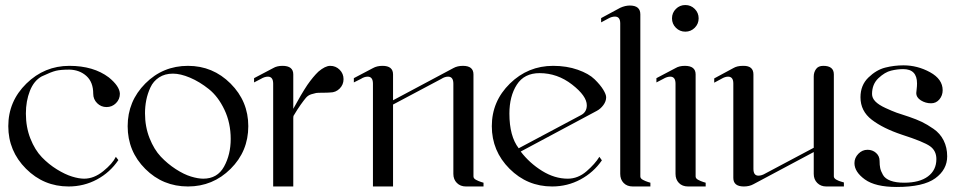

<svg xmlns="http://www.w3.org/2000/svg" viewBox="-20 -742 3806 764"><path d="M256 -480Q352 -480 413 -434Q456 -399 457 -369Q457 -347 441.5 -331.5Q426 -316 404 -316Q382 -316 366.5 -331.5Q351 -347 351 -369Q351 -415 324 -439.5Q297 -464 256 -465Q222 -465 203 -460.5Q184 -456 146 -438Q115 -421 99 -380.5Q83 -340 83 -290Q83 -236 101 -190.5Q119 -145 146.5 -116.5Q174 -88 206.5 -68Q239 -48 266.5 -39.5Q294 -31 315 -31Q354 -31 391 -61Q428 -91 441 -118L451 -105Q418 -56 366 -28Q314 0 253 0Q154 0 83.5 -70.5Q13 -141 13 -240Q13 -339 85 -409.5Q157 -480 256 -480Z M728 -480Q827 -480 897.5 -409.5Q968 -339 968 -240Q968 -140 897.5 -70Q827 0 728 0Q628 0 558 -70Q488 -140 488 -240Q488 -339 558 -409.5Q628 -480 728 -480ZM557 -291Q557 -238 575 -192.5Q593 -147 620 -118.5Q647 -90 679.5 -69Q712 -48 740 -39.5Q768 -31 789 -31Q845 -31 871.5 -79Q898 -127 898 -189Q898 -253 873 -305.5Q848 -358 811 -387.5Q774 -417 736 -433Q698 -449 668 -449Q636 -449 613 -434Q590 -419 578.5 -394Q567 -369 562 -343.5Q557 -318 557 -291Z M1104 -480Q1147 -480 1147 -446V-309Q1179 -368 1203 -404Q1226 -437 1247 -457Q1274 -480 1294 -480Q1316 -480 1331.5 -464.5Q1347 -449 1347 -427Q1347 -405 1331.5 -389.5Q1316 -374 1294 -374Q1283 -373 1263.5 -373Q1244 -373 1238 -372Q1232 -371 1219 -367Q1206 -363 1197.5 -353Q1189 -343 1176.5 -325.5Q1164 -308 1148 -281Q1147 -278 1147 -270V0H1067V-409Q1067 -437 1046 -437Q1033 -437 1018 -428L991 -414V-431L1067 -471Q1082 -480 1104 -480Z M1502 -480Q1544 -480 1544 -446V-343L1784 -471Q1800 -480 1822 -480Q1864 -480 1864 -446V-40Q1864 -36 1866.5 -32.5Q1869 -29 1875 -26Q1881 -23 1884.5 -21.5Q1888 -20 1895.5 -17.5Q1903 -15 1904 -15V0H1834Q1812 0 1798 -14Q1784 -28 1784 -50V-409Q1784 -437 1763 -437Q1750 -437 1736 -428L1544 -326V0H1464V-409Q1464 -437 1443 -437Q1430 -437 1416 -428L1388 -414V-431L1464 -471Q1480 -480 1502 -480Z M2365 -118 2375 -104Q2342 -56 2290 -28Q2238 0 2177 0Q2078 0 2007.5 -70.5Q1937 -141 1937 -240Q1937 -339 2009 -409.5Q2081 -480 2181 -480Q2235 -480 2279 -464.5Q2323 -449 2346 -426.5Q2369 -404 2380.5 -385Q2392 -366 2392 -355Q2392 -339 2381 -324Q2370 -309 2355 -301L2052 -139Q2087 -93 2137 -62Q2187 -31 2239 -31Q2280 -31 2314 -60.5Q2348 -90 2365 -118ZM2127 -451Q2066 -451 2036.5 -405Q2007 -359 2007 -290Q2007 -200 2044 -152L2292 -284Q2315 -296 2315 -323Q2315 -360 2256.5 -405.5Q2198 -451 2127 -451Z M2486 -720Q2528 -720 2528 -685V-40Q2528 -36 2530.5 -32.5Q2533 -29 2539 -26Q2545 -23 2548.5 -21.5Q2552 -20 2559.5 -17.5Q2567 -15 2568 -15V0H2498Q2475 0 2461.5 -14Q2448 -28 2448 -50V-649Q2448 -676 2427 -676Q2414 -676 2400 -668L2372 -653V-670L2448 -711Q2468 -720 2486 -720Z M2705 -480Q2748 -480 2748 -446V-40Q2748 -36 2750.5 -32.5Q2753 -29 2759 -26Q2765 -23 2768.5 -21.5Q2772 -20 2779.5 -17.5Q2787 -15 2788 -15V0H2718Q2695 0 2681.5 -14Q2668 -28 2668 -50V-409Q2668 -437 2647 -437Q2634 -437 2619 -428L2592 -414V-431L2668 -471Q2683 -480 2705 -480ZM2669.5 -706.5Q2685 -722 2707 -722Q2729 -722 2744.5 -706.5Q2760 -691 2760 -669Q2760 -647 2744.5 -631.5Q2729 -616 2707 -616Q2685 -616 2669.5 -631.5Q2654 -647 2654 -669Q2654 -691 2669.5 -706.5Z M2936 -480Q2936 -480 2939 -480Q2978 -480 2978 -446V-70Q2978 -43 2998 -43Q3011 -43 3026 -52L3218 -154V-438Q3218 -454 3227 -467Q3236 -480 3256 -480Q3298 -480 3298 -446V-40Q3298 -36 3301 -32.5Q3304 -29 3309 -26.5Q3314 -24 3318.5 -22Q3323 -20 3329.5 -18.5Q3336 -17 3338 -16V0H3268Q3246 0 3232 -14Q3218 -28 3218 -50V-137L2978 -9Q2962 0 2940 0Q2898 0 2898 -34V-410Q2898 -437 2877 -437Q2865 -437 2850 -428L2822 -413V-430L2898 -471Q2913 -480 2936 -480Z M3731 -383Q3731 -362 3718 -346.5Q3705 -331 3685 -331Q3663 -331 3644.5 -342.5Q3626 -354 3626 -372Q3626 -375 3627.5 -387Q3629 -399 3629 -410Q3629 -467 3574 -467Q3551 -467 3526 -461Q3501 -455 3475.5 -431Q3450 -407 3450 -368Q3450 -352 3463 -338.5Q3476 -325 3503 -312.5Q3530 -300 3548 -293.5Q3566 -287 3598 -277Q3627 -267 3648 -257Q3669 -247 3695 -229Q3721 -211 3735 -183Q3749 -155 3749 -120Q3749 -67 3701.5 -32.5Q3654 2 3548 2Q3463 2 3421.5 -28Q3380 -58 3380 -93Q3380 -114 3395.5 -130Q3411 -146 3432 -146Q3452 -146 3466 -133.5Q3480 -121 3480 -102Q3480 -85 3482.5 -73Q3485 -61 3493.5 -46Q3502 -31 3523.5 -23Q3545 -15 3578 -15Q3639 -15 3672.5 -40Q3706 -65 3706 -109Q3706 -142 3681 -160Q3656 -178 3569 -206Q3494 -231 3449 -265.5Q3404 -300 3404 -355Q3404 -403 3435.5 -433.5Q3467 -464 3502.5 -473Q3538 -482 3575 -482Q3631 -482 3681 -454.5Q3731 -427 3731 -383Z"/></svg>

Font: kawoszeh
Style: Medium
Weight: 500
Version: Version 000.030